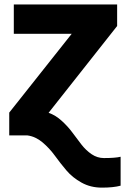

<svg xmlns="http://www.w3.org/2000/svg" viewBox="-20 -608 580 862"><path d="M21.5 0V-102.5L301.8 -456.1H42V-587.9H505.9V-491.2L198.2 -101.6Q229.5 -90.8 257.3 -65.4Q285.2 -40 305.2 -12.7Q325.2 14.6 345.7 41Q366.2 67.4 391.6 84.5Q417 101.6 446.3 101.6Q498 101.6 521.5 95.7V225.6Q489.3 234.4 437.5 234.4Q386.7 234.4 346.2 211.9Q305.7 189.5 278.3 157.2Q251 125 226.6 91.3Q202.1 57.6 170.9 31.2Q139.6 4.9 103.5 0Z"/></svg>

Font: Gothic A1 Black
Style: Regular
Weight: 900
Version: Version 2.50